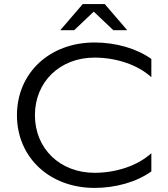

<svg xmlns="http://www.w3.org/2000/svg" viewBox="-20 -914 823 940"><path d="M275 -766H343L439 -857L535 -766H603L493 -894H385ZM63 -350C63 -143.5 222.6 6 443 6C545.1 6 648.6 -22.5 721 -74.8V-164C654.8 -103.2 549.2 -68 443 -68C273.6 -68 151 -186.4 151 -350C151 -513.6 273.6 -632 443 -632C549.2 -632 654.8 -596.8 721 -536V-625.2C648.6 -677.5 545.1 -706 443 -706C222.6 -706 63 -556.5 63 -350Z"/></svg>

Font: Resamitz
Style: Bold
Weight: 700
Designer: gluk
Foundry: gluk
Version: Version 0.047